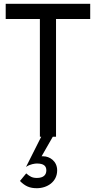

<svg xmlns="http://www.w3.org/2000/svg" viewBox="-20 -720 505 1011"><path d="M10 -620H190V0H197L117 159C138 144 165 141 174 141C209 141 224 153 224 177C224 201 209 217 174 217C149 217 137 209 118 193L85 233C113 261 137 271 174 271C229 271 281 237 281 177C281 128 241 103 208 103H199L258 0H275V-620H455V-700H10Z"/></svg>

Font: Jost
Style: Regular
Weight: 400
Version: Version 3.710